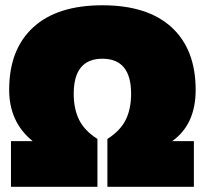

<svg xmlns="http://www.w3.org/2000/svg" viewBox="-20 -715 784 735"><path d="M22 0V-174.8H105Q15.1 -247.6 15.1 -371.1Q15.1 -525.9 107.2 -610.4Q199.2 -694.8 372.1 -694.8Q544.9 -694.8 637 -610.4Q729 -525.9 729 -371.1Q729 -238.3 639.2 -174.8H722.2V0H391.1V-183.1Q440.4 -214.4 461.2 -256.1Q481.9 -297.9 481.9 -356Q481.9 -490.2 372.1 -490.2Q262.2 -490.2 262.2 -356Q262.2 -297.9 283 -256.1Q303.7 -214.4 353 -183.1V0Z"/></svg>

Font: Kanit Black
Style: Regular
Weight: 900
Designer: Katatrad Team
Foundry: CadsonDemak
Version: Version 1.000;PS 001.000;hotconv 1.0.88;makeotf.lib2.5.64775